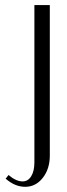

<svg xmlns="http://www.w3.org/2000/svg" viewBox="-20 -719 261 747"><path d="M2 -23.9 13.2 -38.1Q42.5 -13.2 67.9 -13.2Q88.9 -13.2 101.3 -33.2Q113.8 -53.2 113.8 -86.9V-699.2H173.8V-113.8Q173.8 -62 146.5 -27.1Q119.1 7.8 78.1 7.8Q38.1 7.8 2 -23.9Z"/></svg>

Font: Moniqa Narrow Heading
Style: Regular
Weight: 400
Width: 4
Designer: Rajesh Rajput
Foundry: Rajesh Rajput
Version: Version 1.000